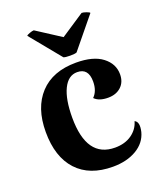

<svg xmlns="http://www.w3.org/2000/svg" viewBox="-141 -842 795 947"><g transform="rotate(-20 256.5 -369.0)"><path d="M150 -752 277 -670 401 -752Q410 -752 425.5 -746.5Q441 -741 442 -737L311 -577Q302 -573 276.5 -573Q251 -573 242 -577L111 -737Q112 -741 127 -746.5Q142 -752 150 -752ZM288 14Q166 14 100 -57.5Q34 -129 34 -260Q34 -387 101 -459Q168 -531 291 -531Q381 -531 428.5 -494.5Q476 -458 476 -403Q476 -362 450 -338Q424 -314 382 -314Q334 -314 311 -338Q339 -365 339 -415Q339 -485 280 -485Q233 -485 207 -431.5Q181 -378 181 -282Q181 -71 330 -71Q382 -71 417.5 -96Q453 -121 464 -161Q489 -150 477 -99Q463 -46 412 -16Q361 14 288 14Z"/></g></svg>

Font: Arima Koshi Bold
Style: Regular
Weight: 700
Designer: Joana Correia and Natanael Gama
Foundry: NDISCOVER
Version: Version 1.019;PS 001.019;hotconv 1.0.88;makeotf.lib2.5.64775